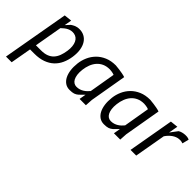

<svg xmlns="http://www.w3.org/2000/svg" viewBox="5 -1242 2174 2174"><g transform="rotate(45 1092.0 -155.0)"><path d="M287 -80Q341 -80 378.5 -94.8Q416 -109.5 441 -137Q466 -164.5 480.2 -203Q494.5 -241.5 501.5 -289Q507.5 -330 504 -363.5Q500.5 -397 489 -421.2Q477.5 -445.5 458.8 -460Q440 -474.5 415 -478.5Q392.5 -482 372.2 -478.5Q352 -475 333.5 -466Q315 -457 297.8 -443.5Q280.5 -430 263.5 -413.5L205 -80ZM146.5 250H55.5L196.5 -550L289.5 -560L274 -472L321.5 -523.5Q331.5 -530 342 -536.2Q352.5 -542.5 364.8 -547.5Q377 -552.5 392.2 -555.5Q407.5 -558.5 427 -558.5Q469 -558.5 503.8 -540Q538.5 -521.5 561.2 -486.2Q584 -451 592.5 -399.8Q601 -348.5 591.5 -282.5Q582.5 -221.5 559 -169.8Q535.5 -118 495 -80.2Q454.5 -42.5 396.2 -21.2Q338 0 259.5 0H191Z M1063.5 -465Q1054.5 -469 1041.8 -472Q1029 -475 1017.5 -476.5Q1004 -478.5 989.5 -479Q938.5 -479 900.5 -461.5Q862.5 -444 836 -413.5Q809.5 -383 794 -342.5Q778.5 -302 773 -256Q767.5 -210 772.2 -175.8Q777 -141.5 789.2 -118.2Q801.5 -95 820.2 -83.5Q839 -72 861.5 -72Q887.5 -72 909.5 -79Q931.5 -86 949.8 -97.5Q968 -109 983.2 -123.5Q998.5 -138 1010.5 -153ZM984 0 998 -81 940.5 -24.5Q930 -16 919.8 -9.8Q909.5 -3.5 897.2 0.5Q885 4.5 869 6.5Q853 8.5 831 8.5Q790 8.5 759.2 -12.2Q728.5 -33 709.2 -70Q690 -107 683.2 -157.5Q676.5 -208 683.5 -268Q690 -323.5 713.2 -376Q736.5 -428.5 776.5 -469.2Q816.5 -510 873.8 -534.5Q931 -559 1006 -559Q1036.5 -556.5 1066 -552.5Q1091.5 -549 1118.8 -544Q1146 -539 1166.5 -531.5L1090.5 -90L1085 0Z M1613.5 -465Q1604.5 -469 1591.8 -472Q1579 -475 1567.5 -476.5Q1554 -478.5 1539.5 -479Q1488.5 -479 1450.5 -461.5Q1412.5 -444 1386 -413.5Q1359.5 -383 1344 -342.5Q1328.5 -302 1323 -256Q1317.5 -210 1322.2 -175.8Q1327 -141.5 1339.2 -118.2Q1351.5 -95 1370.2 -83.5Q1389 -72 1411.5 -72Q1437.5 -72 1459.5 -79Q1481.5 -86 1499.8 -97.5Q1518 -109 1533.2 -123.5Q1548.5 -138 1560.5 -153ZM1534 0 1548 -81 1490.5 -24.5Q1480 -16 1469.8 -9.8Q1459.5 -3.5 1447.2 0.5Q1435 4.5 1419 6.5Q1403 8.5 1381 8.5Q1340 8.5 1309.2 -12.2Q1278.5 -33 1259.2 -70Q1240 -107 1233.2 -157.5Q1226.5 -208 1233.5 -268Q1240 -323.5 1263.2 -376Q1286.5 -428.5 1326.5 -469.2Q1366.5 -510 1423.8 -534.5Q1481 -559 1556 -559Q1586.5 -556.5 1616 -552.5Q1641.5 -549 1668.8 -544Q1696 -539 1716.5 -531.5L1640.5 -90L1635 0Z M2100 -475Q2082 -473.5 2062.8 -466Q2043.5 -458.5 2025 -445.8Q2006.5 -433 1989.2 -415.2Q1972 -397.5 1957 -375L1891 0H1800L1896.5 -550L1989.5 -560L1969.5 -447.5L2035 -535Q2050 -544.5 2071.5 -550.8Q2093 -557 2118.5 -558.5Q2135 -559.5 2147.2 -557.8Q2159.5 -556 2167.5 -553.5Q2176.5 -550.5 2183.5 -546.5L2163 -467.5Q2156 -470 2141.5 -473.8Q2127 -477.5 2100 -475Z"/></g></svg>

Font: B612
Style: Italic
Weight: 400
Italic angle: -10°
Designer: Nicolas Chauveau, Thomas Paillot, Jonathan Favre-Lamarine, Jean-Luc Vinot
Foundry: AIRBUS
Version: Version 1.008